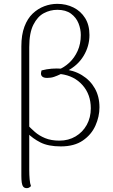

<svg xmlns="http://www.w3.org/2000/svg" viewBox="-20 -749 587 998"><path d="M120 229Q107 229 101 221.5Q95 214 93 199.5Q91 185 91 165V-508Q91 -568 107 -610.5Q123 -653 150 -678.5Q177 -704 210 -716.5Q243 -729 278 -729Q324 -729 362 -710Q400 -691 422.5 -655Q445 -619 445 -567Q445 -509 414.5 -458.5Q384 -408 327 -379L282 -386Q313 -398 340 -423Q367 -448 383.5 -484.5Q400 -521 400 -567Q400 -598 388 -628Q376 -658 349 -678Q322 -698 278 -698Q241 -698 208 -680.5Q175 -663 153.5 -620.5Q132 -578 132 -504V136Q132 160 134 183Q136 206 141 218Q139 221 133 225Q127 229 120 229ZM296 12Q231 12 190.5 -8.5Q150 -29 122 -58L124 -99Q139 -83 161 -63.5Q183 -44 214.5 -31Q246 -18 289 -18Q336 -18 373 -40Q410 -62 431 -100Q452 -138 452 -186Q452 -258 409 -306.5Q366 -355 296 -364Q277 -355 261 -349.5Q245 -344 225 -344Q209 -344 201 -350Q193 -356 193 -367Q193 -371 194 -375Q195 -379 196 -383Q223 -390 249 -392Q275 -394 302 -392L303 -390Q362 -385 405.5 -358.5Q449 -332 473 -289.5Q497 -247 497 -191Q497 -143 476 -96Q455 -49 410.5 -18.5Q366 12 296 12Z"/></svg>

Font: Arima ExtraLight
Style: Regular
Weight: 250
Designer: Joana Correia and Natanael Gama
Foundry: NDISCOVER
Version: Version 1.101;gftools[0.9.23]